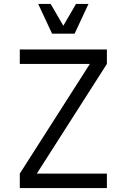

<svg xmlns="http://www.w3.org/2000/svg" viewBox="-20 -950 640 970"><path d="M434 -627H520L166 -73H80ZM80 -73H520V0H80ZM80 -700H520V-627H80ZM173 -930H236L300 -820L364 -930H427L357 -780H243Z"/></svg>

Font: Uncut Sans VF
Style: Regular
Weight: 400
Designer: Kasper Nordkvist
Foundry: Uncut Type
Version: Version 1.100;FEAKit 1.0